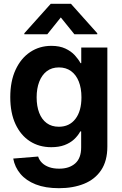

<svg xmlns="http://www.w3.org/2000/svg" viewBox="-20 -780 644 1013"><path d="M291 212.9Q219.2 212.9 168.5 192.9Q117.7 172.9 87.9 137.5Q58.1 102.1 49.8 56.6L181.2 45.9Q187 64.5 201.4 78.9Q215.8 93.3 238.5 101.6Q261.2 109.9 292.5 109.9Q345.2 109.9 376.7 82.3Q408.2 54.7 408.2 -2.4V-86.9H403.8Q391.1 -63.5 370.4 -44.4Q349.6 -25.4 320.1 -14.4Q290.5 -3.4 250.5 -3.4Q186.5 -3.4 137.9 -34.7Q89.4 -65.9 61.8 -125Q34.2 -184.1 34.2 -267.6Q34.2 -351.6 62.3 -412.1Q90.3 -472.7 139.4 -505.4Q188.5 -538.1 251 -538.1Q294.4 -538.1 324.7 -523.9Q355 -509.8 374.3 -488.8Q393.6 -467.8 404.8 -446.8H408.7V-529.3H546.4V-6.8Q546.4 68.8 513.7 117.7Q481 166.5 423.3 189.7Q365.7 212.9 291 212.9ZM290.5 -111.3Q346.2 -111.3 377.9 -152.6Q409.7 -193.8 409.7 -266.6Q409.7 -314.9 395.5 -350.3Q381.3 -385.7 354.7 -405Q328.1 -424.3 291 -424.3Q252.9 -424.3 226.8 -404.3Q200.7 -384.3 187 -348.6Q173.3 -313 173.3 -266.6Q173.3 -219.7 186.8 -184.8Q200.2 -149.9 226.3 -130.6Q252.4 -111.3 290.5 -111.3ZM372.6 -599.1 300.8 -688 229.5 -599.1H108.4V-604.5L247.6 -759.8H354.5L493.2 -604.5V-599.1Z"/></svg>

Font: Inter Cardless Tabular Bold
Style: Bold
Weight: 700
Designer: Rasmus Andersson
Foundry: rsms
Version: Version 4.000;git-4fc901f